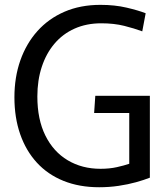

<svg xmlns="http://www.w3.org/2000/svg" viewBox="-20 -760 692 791"><path d="M388.6 11.4Q306.6 11.4 241.7 -14.8Q176.9 -40.9 131.9 -89.9Q86.9 -139 63.1 -207.3Q39.4 -275.7 39.4 -359.1Q39.4 -441.7 63.8 -511.2Q88.3 -580.7 134.1 -631.9Q179.9 -683.1 245.5 -711.6Q311.1 -740 393.9 -740Q452.8 -740 501.4 -728.6Q550.1 -717.2 580.1 -705.4L566.1 -630.8Q533.6 -643 491.7 -653.5Q449.8 -664 397.1 -664Q336.1 -664 287.2 -642.1Q238.3 -620.2 204.3 -579.9Q170.2 -539.7 152.1 -484.5Q133.9 -429.3 133.9 -362.6Q133.9 -267.9 167 -201.4Q200.1 -134.8 259 -99.7Q317.9 -64.6 394.1 -64.6Q431.2 -64.6 461.6 -71.4Q491.9 -78.2 512.5 -85.3V-333.6L548.4 -294.5H367.8L372.6 -365.4H597.4V-28Q573.7 -18.6 540.8 -9.4Q507.8 -0.2 468.9 5.6Q430 11.4 388.6 11.4Z"/></svg>

Font: Murecho Thin
Style: Regular
Weight: 100
Designer: Neil Summerour
Foundry: Positype
Version: Version 1.010